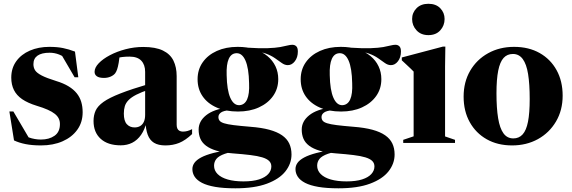

<svg xmlns="http://www.w3.org/2000/svg" viewBox="-20 -755 3020 1014"><path d="M240.5 -507.5Q282 -507.5 312.8 -501.2Q343.5 -495 376 -482.5L393.5 -347H374L296.5 -479.5L341 -436.5Q315.5 -458 291.8 -467.2Q268 -476.5 242 -476.5Q200 -476.5 178.2 -461.2Q156.5 -446 156.5 -416Q156.5 -398 165.2 -384Q174 -370 199.8 -356.5Q225.5 -343 277 -327Q315 -315.5 341.8 -299.2Q368.5 -283 385 -262.5Q401.5 -242 409 -217Q416.5 -192 416.5 -162Q416.5 -109 388.2 -69.8Q360 -30.5 310.5 -8.8Q261 13 196.5 13Q149.5 13 114.8 6Q80 -1 54 -13.5L29.5 -166.5H50.5L141 -12.5L101.5 -44Q116.5 -35 132.2 -29.2Q148 -23.5 164.2 -20.8Q180.5 -18 196 -18Q239.5 -18 268 -38Q296.5 -58 296.5 -99.5Q296.5 -116 290.2 -129Q284 -142 269.8 -153.5Q255.5 -165 232 -175.5Q208.5 -186 173.5 -196.5Q126.5 -211 97 -231.2Q67.5 -251.5 53.5 -279.8Q39.5 -308 39.5 -345Q39.5 -395 65.8 -431.5Q92 -468 137.8 -487.8Q183.5 -507.5 240.5 -507.5Z M769.5 -312.5V-283Q726.5 -268.5 699.8 -254.8Q673 -241 658.8 -226.2Q644.5 -211.5 639.2 -194.2Q634 -177 634 -155.5Q634 -116.5 649.8 -99.2Q665.5 -82 691 -82Q707.5 -82 720 -89.2Q732.5 -96.5 739.5 -111.2Q746.5 -126 746.5 -148.5V-375.5Q746.5 -413 726.2 -434.5Q706 -456 664 -456Q643 -456 625 -453.8Q607 -451.5 594 -447.5L614.5 -478Q610.5 -445 606.8 -423.2Q603 -401.5 598.5 -388.5Q594 -375.5 588 -367.5Q579.5 -357 563.8 -350.2Q548 -343.5 529 -343.5Q504 -343.5 491.8 -352Q479.5 -360.5 479.5 -375.5Q479.5 -398 501.5 -421Q523.5 -444 560.5 -463.5Q597.5 -483 643.2 -495Q689 -507 736.5 -507Q801.5 -507 840.2 -488.2Q879 -469.5 896 -434.8Q913 -400 913 -353V-96Q913 -83.5 917 -75.5Q921 -67.5 928.5 -63.8Q936 -60 946 -60Q958 -60 970 -63.2Q982 -66.5 994.5 -73V-47Q959 -13.5 926 -0.2Q893 13 853.5 13Q816 13 793.2 -1Q770.5 -15 760 -43.8Q749.5 -72.5 748 -116L754.5 -112.5Q744.5 -70.5 725 -42.8Q705.5 -15 678.5 -1.2Q651.5 12.5 617.5 12.5Q549.5 12.5 511.8 -21.8Q474 -56 474 -116Q474 -146.5 485 -170.8Q496 -195 526.5 -216.8Q557 -238.5 615.8 -261.5Q674.5 -284.5 769.5 -312.5Z M1223 239.5Q1160 239.5 1116.8 232Q1073.5 224.5 1047 210.8Q1020.5 197 1008.2 178.5Q996 160 996 138Q996 120 1007 104.8Q1018 89.5 1042.2 76.5Q1066.5 63.5 1107.2 52.8Q1148 42 1208 32.5H1256.5V39Q1199.5 46 1167.5 57.2Q1135.5 68.5 1123 84Q1110.5 99.5 1110.5 120Q1110.5 145.5 1129.2 164.2Q1148 183 1182.8 193Q1217.5 203 1265.5 203Q1315.5 203 1348 192.5Q1380.5 182 1396.8 164Q1413 146 1413 124Q1413 106.5 1401.2 95Q1389.5 83.5 1365 76Q1340.5 68.5 1301.8 63.8Q1263 59 1209 55Q1158 51 1123.5 40.8Q1089 30.5 1068 14.5Q1047 -1.5 1038 -22.8Q1029 -44 1029 -70.5Q1029 -114.5 1068.5 -146.2Q1108 -178 1184 -187.5L1193 -173Q1160.5 -170.5 1147 -160.8Q1133.5 -151 1133.5 -137Q1133.5 -125.5 1139.8 -117.5Q1146 -109.5 1163.2 -104Q1180.5 -98.5 1214 -94.2Q1247.5 -90 1302 -85.5Q1361 -81 1402.2 -69.8Q1443.5 -58.5 1469.5 -40.5Q1495.5 -22.5 1507.5 2.8Q1519.5 28 1519.5 61Q1519.5 109 1487.5 149.8Q1455.5 190.5 1389.8 215Q1324 239.5 1223 239.5ZM1237 -166Q1172 -166 1124 -187.2Q1076 -208.5 1049.8 -246.8Q1023.5 -285 1023.5 -336.5Q1023.5 -387.5 1050.5 -426Q1077.5 -464.5 1125.2 -486Q1173 -507.5 1235 -507.5Q1285.5 -507.5 1325 -494.8Q1364.5 -482 1392.2 -459Q1420 -436 1434.8 -405Q1449.5 -374 1449.5 -337Q1449.5 -286.5 1422.2 -248Q1395 -209.5 1347.2 -187.8Q1299.5 -166 1237 -166ZM1244 -199.5Q1272 -201 1285 -230Q1298 -259 1295.5 -315.5Q1294 -395.5 1276.2 -435.5Q1258.5 -475.5 1228 -474Q1201 -473 1188 -444Q1175 -415 1177 -358.5Q1178.5 -279 1196.2 -238.8Q1214 -198.5 1244 -199.5ZM1306.5 -482.5 1282.5 -503.5Q1350 -499 1392.5 -500.5Q1435 -502 1459.8 -506.5Q1484.5 -511 1498.8 -514.8Q1513 -518.5 1524 -518.5Q1536.5 -518.5 1544.8 -510.5Q1553 -502.5 1553 -483Q1553 -452 1537.2 -431.5Q1521.5 -411 1500 -411Q1484 -411 1468.5 -422Q1453 -433 1432.5 -447.5Q1412 -462 1381.8 -472.8Q1351.5 -483.5 1306.5 -482.5Z M1767.5 239.5Q1704.5 239.5 1661.2 232Q1618 224.5 1591.5 210.8Q1565 197 1552.8 178.5Q1540.5 160 1540.5 138Q1540.5 120 1551.5 104.8Q1562.5 89.5 1586.8 76.5Q1611 63.5 1651.8 52.8Q1692.5 42 1752.5 32.5H1801V39Q1744 46 1712 57.2Q1680 68.5 1667.5 84Q1655 99.5 1655 120Q1655 145.5 1673.8 164.2Q1692.5 183 1727.2 193Q1762 203 1810 203Q1860 203 1892.5 192.5Q1925 182 1941.2 164Q1957.5 146 1957.5 124Q1957.5 106.5 1945.8 95Q1934 83.5 1909.5 76Q1885 68.5 1846.2 63.8Q1807.5 59 1753.5 55Q1702.5 51 1668 40.8Q1633.5 30.5 1612.5 14.5Q1591.5 -1.5 1582.5 -22.8Q1573.5 -44 1573.5 -70.5Q1573.5 -114.5 1613 -146.2Q1652.5 -178 1728.5 -187.5L1737.5 -173Q1705 -170.5 1691.5 -160.8Q1678 -151 1678 -137Q1678 -125.5 1684.2 -117.5Q1690.5 -109.5 1707.8 -104Q1725 -98.5 1758.5 -94.2Q1792 -90 1846.5 -85.5Q1905.5 -81 1946.8 -69.8Q1988 -58.5 2014 -40.5Q2040 -22.5 2052 2.8Q2064 28 2064 61Q2064 109 2032 149.8Q2000 190.5 1934.2 215Q1868.5 239.5 1767.5 239.5ZM1781.5 -166Q1716.5 -166 1668.5 -187.2Q1620.5 -208.5 1594.2 -246.8Q1568 -285 1568 -336.5Q1568 -387.5 1595 -426Q1622 -464.5 1669.8 -486Q1717.5 -507.5 1779.5 -507.5Q1830 -507.5 1869.5 -494.8Q1909 -482 1936.8 -459Q1964.5 -436 1979.2 -405Q1994 -374 1994 -337Q1994 -286.5 1966.8 -248Q1939.5 -209.5 1891.8 -187.8Q1844 -166 1781.5 -166ZM1788.5 -199.5Q1816.5 -201 1829.5 -230Q1842.5 -259 1840 -315.5Q1838.5 -395.5 1820.8 -435.5Q1803 -475.5 1772.5 -474Q1745.5 -473 1732.5 -444Q1719.5 -415 1721.5 -358.5Q1723 -279 1740.8 -238.8Q1758.5 -198.5 1788.5 -199.5ZM1851 -482.5 1827 -503.5Q1894.5 -499 1937 -500.5Q1979.5 -502 2004.2 -506.5Q2029 -511 2043.2 -514.8Q2057.5 -518.5 2068.5 -518.5Q2081 -518.5 2089.2 -510.5Q2097.5 -502.5 2097.5 -483Q2097.5 -452 2081.8 -431.5Q2066 -411 2044.5 -411Q2028.5 -411 2013 -422Q1997.5 -433 1977 -447.5Q1956.5 -462 1926.2 -472.8Q1896 -483.5 1851 -482.5Z M2242.5 -569.5Q2203 -569.5 2179.8 -594.8Q2156.5 -620 2156.5 -654.5Q2156.5 -688 2179.8 -711.5Q2203 -735 2242.5 -735Q2282.5 -735 2305.2 -711.5Q2328 -688 2328 -654.5Q2328 -620 2305.2 -594.8Q2282.5 -569.5 2242.5 -569.5ZM2332 -509 2330.5 -404.5V-34.5L2383 -16.5V0H2109.5V-16.5L2164.5 -35V-377Q2158.5 -383.5 2149.5 -392Q2140.5 -400.5 2128.8 -411.5Q2117 -422.5 2102 -436.5V-451.5L2319.5 -509Z M2691 -24Q2721 -24 2740.2 -45.2Q2759.5 -66.5 2768.5 -112.2Q2777.5 -158 2777.5 -232Q2777.5 -311 2769 -363.8Q2760.5 -416.5 2740.8 -443.2Q2721 -470 2689 -470Q2658.5 -470 2639.5 -449Q2620.5 -428 2611.2 -382Q2602 -336 2602 -262.5Q2602 -183.5 2610.8 -130.5Q2619.5 -77.5 2639 -50.8Q2658.5 -24 2691 -24ZM2684.5 13Q2608 13 2550.5 -19.5Q2493 -52 2460.8 -110Q2428.5 -168 2428.5 -244.5Q2428.5 -322 2463 -381.2Q2497.5 -440.5 2558 -474Q2618.5 -507.5 2695 -507.5Q2772.5 -507.5 2830 -475Q2887.5 -442.5 2919.5 -384.5Q2951.5 -326.5 2951.5 -250Q2951.5 -172.5 2916.2 -113Q2881 -53.5 2820.8 -20.2Q2760.5 13 2684.5 13Z"/></svg>

Font: Newsreader 60pt
Style: Bold
Weight: 700
Designer: Hugues Gentile
Foundry: Production Type
Version: Version 1.003